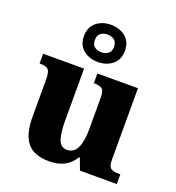

<svg xmlns="http://www.w3.org/2000/svg" viewBox="-146 -931 972 1058"><g transform="rotate(20 340.0 -402.0)"><path d="M260 10Q170 10 130.5 -39Q91 -88 91 -188V-407Q91 -450 79.5 -464.5Q68 -479 31 -479H27V-536H267V-226Q267 -162 280 -122.5Q293 -83 330 -83Q372 -83 390 -123Q408 -163 408 -231V-418Q408 -460 392 -469.5Q376 -479 349 -479H345V-536H583V-119Q583 -76 599.5 -66.5Q616 -57 644 -57H654V0H438L413 -67H408Q385 -29 348.5 -9.5Q312 10 260 10ZM325 -596Q275 -596 240 -624Q205 -652 205 -705Q205 -758 240 -786Q275 -814 325 -814Q375 -814 410 -786Q445 -758 445 -705Q445 -652 410 -624Q375 -596 325 -596ZM325 -653Q348 -653 364.5 -665Q381 -677 381 -705Q381 -733 364.5 -745Q348 -757 325 -757Q302 -757 285.5 -745Q269 -733 269 -705Q269 -677 285.5 -665Q302 -653 325 -653Z"/></g></svg>

Font: Noto Serif Lao ExtraBold
Style: Regular
Weight: 800
Designer: Monotype Design Team
Foundry: Monotype Imaging Inc.
Version: Version 2.003; ttfautohint (v1.8.4.7-5d5b)